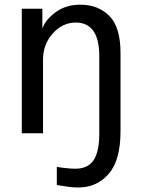

<svg xmlns="http://www.w3.org/2000/svg" viewBox="-20 -576 608 830"><path d="M74.2 0V-538.1H163.1V-455.1H164.1Q178.7 -493.2 222.2 -524.4Q265.6 -555.7 327.1 -555.7Q404.3 -555.7 452.6 -507.3Q501 -459 501 -346.7V-8.8Q501 117.2 449.7 175.8Q398.4 234.4 319.3 234.4Q299.8 234.4 282.7 232.4Q265.6 230.5 248 227.5Q230.5 224.6 225.6 223.6V145.5Q275.4 153.3 305.7 153.3Q360.4 153.3 384.8 116.2Q409.2 79.1 409.2 2V-333Q409.2 -478.5 307.6 -478.5Q250 -478.5 208 -431.2Q166 -383.8 166 -318.4V0Z"/></svg>

Font: Gothic A1 Medium
Style: Regular
Weight: 500
Designer: HanYang I&C Co.,Ltd.
Foundry: HanYang I&C Co.,Ltd.
Version: Version 2.50